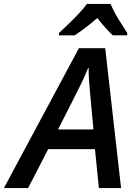

<svg xmlns="http://www.w3.org/2000/svg" viewBox="-78 -960 692 980"><path d="M-58.1 0 324.7 -713.9H459L540 0H426.8L406.7 -198.7H168L65.4 0ZM218.3 -299.3H398.9L382.8 -474.6Q379.9 -506.8 377 -543.5Q374 -580.1 374.5 -612.8H371.6Q358.9 -580.6 343 -546.9Q327.1 -513.2 308.6 -477.5ZM223.1 -779.8 223.6 -792Q242.2 -809.1 269.5 -835.4Q296.9 -861.8 323.2 -889.6Q349.6 -917.5 365.2 -939.9H486.8Q501.5 -903.3 526.6 -862.3Q551.8 -821.3 571.3 -792V-779.8H497.6Q480 -795.9 458.5 -820.1Q437 -844.2 418.9 -868.2Q389.6 -842.8 360.6 -820.6Q331.5 -798.3 303.7 -779.8Z"/></svg>

Font: Open Sans SemiBold
Style: Italic
Weight: 600
Italic angle: -12°
Designer: Monotype Design Team
Foundry: Monotype Imaging Inc.
Version: Version 3.003; ttfautohint (v1.8.4)